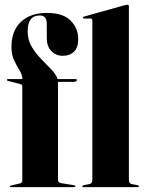

<svg xmlns="http://www.w3.org/2000/svg" viewBox="-20 -768 604 788"><path d="M218 -30.5Q218 -19 230 -16.5L283 -8Q289 -7 289 -3.5Q289 0 284.5 0H23.5Q20 0 20 -3Q20 -5.5 25 -6.5L61 -15Q71.5 -17.5 71.5 -26.5V-413Q71.5 -421 65 -422.5L12.5 -436Q8.5 -437 8.5 -440Q8.5 -443.5 13 -443.5H72Q71.5 -461 60.2 -479.2Q49 -497.5 38 -520.5Q27 -543.5 27 -575.5Q27 -641.5 65.8 -678.2Q104.5 -715 172.5 -715Q238.5 -715 269.8 -683.5Q301 -652 301 -608Q301 -572.5 283.5 -555.8Q266 -539 238 -539Q209.5 -539 190.8 -558.5Q172 -578 172 -610.5V-670Q172 -704.5 143.5 -704.5Q93.5 -704.5 93.5 -640Q93.5 -604.5 110.2 -576.2Q127 -548 150 -524.8Q173 -501.5 192 -481.5Q211 -461.5 216 -443.5H289.5Q295.5 -443.5 295.5 -440Q295.5 -432 281 -432H218ZM509 -742V-30Q509 -15 521 -12.5L544.5 -8Q550 -6.5 550 -3.5Q550 0 545.5 0H322Q318 0 318 -3.5Q318 -6.5 324 -8L347 -12.5Q359 -15 359 -29.5V-685Q359 -692 351.5 -692H325.5Q320 -692 320 -696Q320 -698.5 325 -700L491 -746.5Q500 -748.5 503 -748.5Q509 -748.5 509 -742Z"/></svg>

Font: Fraunces 144pt S000
Style: Bold
Weight: 700
Version: Version 1.000; ttfautohint (v1.8.3)